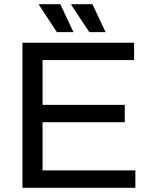

<svg xmlns="http://www.w3.org/2000/svg" viewBox="-20 -888 717 908"><path d="M86.1 0V-686H614.2V-603.9H181.2V-392.2H570.2V-310.2H181.2V-82.1H620.2V0ZM402.4 -736 316.8 -865 317.8 -868H417.2L479.3 -736ZM249.2 -736 164.1 -865 165.1 -868H265.4L327.4 -736Z"/></svg>

Font: Archivo SemiBold
Style: Regular
Weight: 600
Designer: Hector Gatti
Foundry: Omnibus-Type
Version: Version 2.001